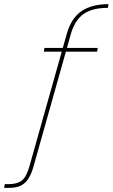

<svg xmlns="http://www.w3.org/2000/svg" viewBox="-118 -773 545 929"><path d="M-98 136 -95 118H-77Q-36 118 -13.5 101.5Q9 85 24 33L205 -609Q227 -686 277 -719.5Q327 -753 407 -753L404 -735Q328 -735 286 -705Q244 -675 225 -609L44 33Q35 65 21.5 88Q8 111 -14 123.5Q-36 136 -74 136ZM94 -523 97 -541H355L352 -523Z"/></svg>

Font: DM Sans 18pt Thin
Style: Italic
Weight: 250
Italic angle: -10°
Designer: Colophon Foundry, Jonny Pinhorn
Foundry: Colophon Foundry
Version: Version 4.004;gftools[0.9.30]